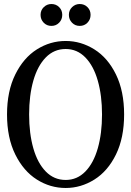

<svg xmlns="http://www.w3.org/2000/svg" viewBox="-20 -920 653 956"><path d="M15 -350Q15 -466 56 -549Q97 -632 163.5 -674Q230 -716 307 -716Q383 -716 450 -674Q517 -632 557.5 -549Q598 -466 598 -350Q598 -234 557.5 -151Q517 -68 450 -26Q383 16 307 16Q230 16 163.5 -26Q97 -68 56 -151Q15 -234 15 -350ZM488 -350Q488 -444 467 -518Q446 -592 405 -634Q364 -676 307 -676Q249 -676 208 -634Q167 -592 146 -518.5Q125 -445 125 -350Q125 -255 146 -181.5Q167 -108 208 -66Q249 -24 307 -24Q364 -24 405 -66Q446 -108 467 -182Q488 -256 488 -350ZM182 -846Q182 -869 198 -884.5Q214 -900 236 -900Q259 -900 274.5 -884.5Q290 -869 290 -846Q290 -823 274.5 -807Q259 -791 236 -791Q213 -791 197.5 -807Q182 -823 182 -846ZM323 -846Q323 -869 339 -884.5Q355 -900 377 -900Q400 -900 415.5 -884.5Q431 -869 431 -846Q431 -823 415.5 -807Q400 -791 377 -791Q354 -791 338.5 -807Q323 -823 323 -846Z"/></svg>

Font: RL Madena Variable
Style: Regular
Weight: 400
Designer: I Kadek Wantara Putra
Foundry: Roughlines ID
Version: Version 1.000;Glyphs 3.1.2 (3151)